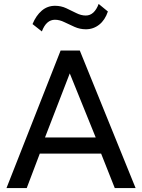

<svg xmlns="http://www.w3.org/2000/svg" viewBox="-20 -957 723 977"><path d="M13 0 288.5 -700H386L670 0H564L494.5 -175.5H182.5L116 0ZM209 -257.5H467L335 -583.5ZM193 -797 145.5 -834.5Q163.5 -878 192.5 -902.8Q221.5 -927.5 260 -927.5Q290.5 -927.5 317 -915.2Q343.5 -903 368 -890.5Q392.5 -878 416.5 -878Q438.5 -878 455 -893.2Q471.5 -908.5 482 -937L529 -898.5Q514.5 -855 484.8 -831.5Q455 -808 417 -808Q387 -808 359.8 -820Q332.5 -832 307.8 -844.2Q283 -856.5 259.5 -856.5Q238 -856.5 221.2 -842Q204.5 -827.5 193 -797Z"/></svg>

Font: Geologica Cursive Light
Style: Regular
Weight: 300
Designer: Sindre Bremnes, Frode Helland
Foundry: Monokrom Skriftforlag AS
Version: Version 1.010;gftools[0.9.28]